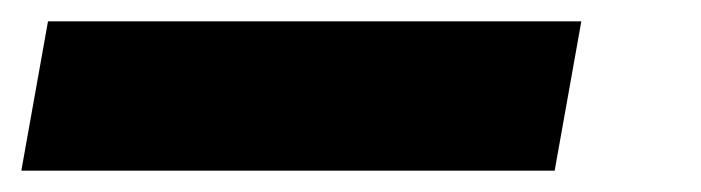

<svg xmlns="http://www.w3.org/2000/svg" viewBox="-37 9 657 180"><path d="M8 29H508L483 169H-17Z"/></svg>

Font: JetBrains Mono ExtraBold
Style: Italic
Weight: 800
Designer: Philipp Nurullin, Konstantin Bulenkov
Foundry: JetBrains
Version: Version 1.000; ttfautohint (v1.8.3)